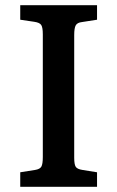

<svg xmlns="http://www.w3.org/2000/svg" viewBox="-20 -720 452 740"><path d="M58 0V-56L115 -65Q134 -68 139.5 -78Q145 -88 145 -115V-588Q145 -614 139 -623.5Q133 -633 112 -636L58 -644V-700H354V-644L296 -635Q278 -633 272 -622.5Q266 -612 266 -585V-112Q266 -86 272 -77Q278 -68 298 -65L354 -56V0Z"/></svg>

Font: Literata 12pt Medium
Style: Regular
Weight: 500
Designer: Latin by Veronika Burian and Jose Scaglione. Greek by Irene Vlachou. Cyrillic by Vera Evstafieva.
Foundry: TypeTogether
Version: Version 3.002